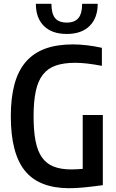

<svg xmlns="http://www.w3.org/2000/svg" viewBox="-20 -982 610 1012"><path d="M332 -803Q254 -803 211.5 -845Q169 -887 169 -962H251Q251 -911 270 -887Q289 -863 332 -863Q374 -863 393.5 -887Q413 -911 413 -962H495Q495 -888 452.5 -845.5Q410 -803 332 -803ZM342 10Q184 9 110.5 -83Q37 -175 37 -369Q37 -467 56.5 -538.5Q76 -610 116.5 -656.5Q157 -703 218.5 -725.5Q280 -748 365 -748Q397 -748 437 -743.5Q477 -739 517 -730V-635Q475 -643 440.5 -647Q406 -651 377 -651Q316 -651 274 -636.5Q232 -622 206 -588.5Q180 -555 168.5 -501Q157 -447 157 -369Q157 -292 167.5 -238.5Q178 -185 201.5 -152Q225 -119 263 -104Q301 -89 355 -89Q383 -89 416 -92V-376H522V-6Q463 2 421.5 6Q380 10 342 10Z"/></svg>

Font: Encode Sans Compressed
Style: SemiBold
Weight: 600
Designer: Pablo Impallari, Andres Torresi
Foundry: Pablo Impallari, Andres Torresi
Version: Version 1.000; ttfautohint (v1.00) -l 8 -r 50 -G 200 -x 14 -